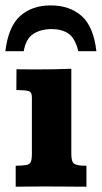

<svg xmlns="http://www.w3.org/2000/svg" viewBox="-32 -705 384 725"><path d="M27.3 0V-79.1Q54.7 -79.6 67.6 -82Q80.6 -84.5 84.5 -94Q88.4 -103.5 88.4 -124V-337.9Q88.4 -358.4 74.2 -361.6Q60.1 -364.7 29.8 -365.2Q29.8 -385.3 30 -404.5Q30.3 -423.8 30.3 -443.4Q50.3 -443.4 69.1 -443.1Q87.9 -442.9 105.5 -442.9Q137.2 -442.9 170.2 -443.4Q203.1 -443.8 237.3 -445.3V-124Q237.3 -94.2 248 -86.7Q258.8 -79.1 294.4 -79.1V0Q277.8 0 257.8 -0.2Q237.8 -0.5 216.8 -0.5Q195.8 -0.5 176.5 -0.7Q157.2 -1 142.6 -1Q106.9 -1 81.1 -0.5Q55.2 0 27.3 0ZM158.7 -684.6Q231.4 -684.6 276.4 -644.5Q321.3 -604.5 332 -511.7H263.7Q251.5 -561 226.6 -578.1Q201.7 -595.2 162.6 -595.2Q123 -595.2 94.5 -577.4Q65.9 -559.6 57.6 -511.7H-11.7Q-0.5 -605 44.4 -644.8Q89.4 -684.6 158.7 -684.6Z"/></svg>

Font: Kameron
Style: Bold
Weight: 700
Designer: Vernon Adams
Foundry: Vernon Adams
Version: Version 1.100